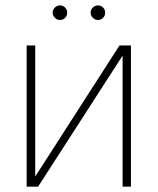

<svg xmlns="http://www.w3.org/2000/svg" viewBox="-20 -701 593 721"><path d="M428.7 -530.3H471.7V0H440.4V-492.2L123 0H80.1V-530.3H112.3V-38.1ZM177.7 -653.3Q177.7 -664.6 186 -672.6Q194.3 -680.7 205.1 -680.7Q216.8 -680.7 224.6 -672.6Q232.4 -664.6 232.4 -653.3Q232.4 -642.1 224.6 -634Q216.8 -626 205.1 -626Q194.3 -626 186 -634.3Q177.7 -642.6 177.7 -653.3ZM320.3 -653.3Q320.3 -664.6 328.6 -672.6Q336.9 -680.7 347.7 -680.7Q359.4 -680.7 367.2 -672.6Q375 -664.6 375 -653.3Q375 -642.1 367.2 -634Q359.4 -626 347.7 -626Q336.9 -626 328.6 -634.3Q320.3 -642.6 320.3 -653.3Z"/></svg>

Font: Pretendard JP Thin
Style: Regular
Weight: 100
Designer: Base glyphs from Inter by Rasmus Andersson; Hangeul glyphs from Noto Sans CJK(Source Han Sans) by Jang Soo-young and Kan
Foundry: Kil Hyung-jin
Version: Version 1.309